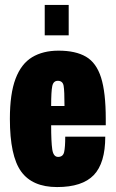

<svg xmlns="http://www.w3.org/2000/svg" viewBox="-20 -745 468 777"><path d="M161 -602V-725H258V-602ZM211 12Q111 12 65.5 -51Q20 -114 20 -264Q20 -366 43 -426.5Q66 -487 110 -513.5Q154 -540 217 -540Q286 -540 328 -515.5Q370 -491 389 -431Q408 -371 408 -264V-238H187Q187 -171 191.5 -140.5Q196 -110 215 -110Q235 -110 239.5 -129.5Q244 -149 244 -192H406Q406 -85 359.5 -36.5Q313 12 211 12ZM187 -316H241Q241 -377 237.5 -397.5Q234 -418 214 -418Q196 -418 191.5 -396.5Q187 -375 187 -316Z"/></svg>

Font: Archivo ExtraCondensed Black
Style: Regular
Weight: 900
Width: 2
Designer: Hector Gatti
Foundry: Omnibus-Type
Version: Version 2.001; ttfautohint (v1.8.3)